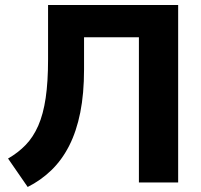

<svg xmlns="http://www.w3.org/2000/svg" viewBox="-20 -725 798 763"><path d="M90 18 12 -95Q52 -118 82 -149Q112 -180 132 -225.5Q152 -271 161.5 -335.5Q171 -400 171 -489V-705H688V0H532V-577H314V-449Q314 -353 299 -278Q284 -203 255 -146Q226 -89 184 -48.5Q142 -8 90 18Z"/></svg>

Font: Nunito Sans 12pt ExtraBold
Style: Regular
Weight: 800
Designer: Vernon Adams
Foundry: Vernon Adams
Version: Version 3.101;gftools[0.9.27]